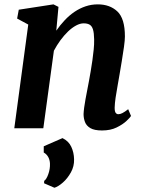

<svg xmlns="http://www.w3.org/2000/svg" viewBox="-20 -588 658 880"><path d="M238 -447.5Q256 -473.5 276.8 -495.5Q297.5 -517.5 321.5 -533.8Q345.5 -550 372.2 -559Q399 -568 428 -568Q483.5 -568 518 -535.5Q552.5 -503 552.5 -421Q552.5 -404 548.2 -373Q544 -342 538.2 -308Q532.5 -274 528 -247Q524 -222 518.8 -194.2Q513.5 -166.5 509.8 -140.2Q506 -114 505.5 -94Q505.5 -76.5 510.5 -70.5Q515.5 -64.5 522 -64.5Q531 -64.5 541.2 -69.8Q551.5 -75 567.5 -87.5L580.5 -56.5Q576.5 -49.5 559.5 -33.5Q542.5 -17.5 514.5 -3.8Q486.5 10 447.5 10Q412.5 10 394.2 -0.8Q376 -11.5 369.5 -28.8Q363 -46 363 -65Q363.5 -78 365.8 -95.5Q368 -113 372 -133.8Q376 -154.5 380 -176Q384 -197.5 388 -218Q391.5 -238.5 395.8 -262.2Q400 -286 403.5 -311.5Q407 -337 409.5 -361.5Q412 -386 411.5 -407.5Q411 -437 406.2 -452.8Q401.5 -468.5 391 -474.8Q380.5 -481 363.5 -481Q347 -481 328.5 -471Q310 -461 292 -443.8Q274 -426.5 257.2 -403.8Q240.5 -381 227 -355.5L178.5 0H45.5L109.5 -475.5L58.5 -503L66 -543.5L225 -568L248 -556.5ZM229.5 272.5 182 252 182.5 241Q193 234 201.5 210Q210 186 209 162Q208.5 146 201.5 132.5Q194.5 119 180.5 111V82.5L266.5 45Q294.5 58.5 306.8 85Q319 111.5 319.5 142Q320.5 174 305 202Q289.5 230 268 248.8Q246.5 267.5 229.5 272.5Z"/></svg>

Font: Merriweather
Style: Bold Italic
Weight: 700
Italic angle: -7.8°
Version: Version 2.101